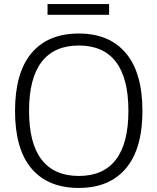

<svg xmlns="http://www.w3.org/2000/svg" viewBox="-20 -915 775 945"><path d="M612 -369Q612 -530 550.5 -610.5Q489 -691 368 -691Q247 -691 185 -610.5Q123 -530 123 -369Q123 -209 185 -129Q247 -49 368 -49Q489 -49 550.5 -129.5Q612 -210 612 -369ZM368 10Q216 10 135 -85.5Q54 -181 54 -369Q54 -557 135 -653.5Q216 -750 368 -750Q518 -750 599.5 -653.5Q681 -557 681 -369Q681 -182 599.5 -86Q518 10 368 10ZM214 -895H517V-842H214Z"/></svg>

Font: EncodeSans
Style: Light
Weight: 300
Designer: Pablo Impallari, Andres Torresi
Foundry: Pablo Impallari, Andres Torresi
Version: Version 1.000; ttfautohint (v1.4.1)